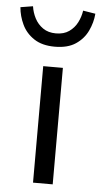

<svg xmlns="http://www.w3.org/2000/svg" viewBox="-87 -764 419 798"><g transform="rotate(5 122.5 -365.0)"><path d="M81.9 0V-486H164V0ZM122.5 -570.7Q69.6 -570.7 35.8 -593.1Q2 -615.5 -14.4 -650.3Q-30.9 -685 -33.8 -721.9L18 -730.3Q21.6 -704.6 33.9 -680.7Q46.3 -656.8 68.3 -641.5Q90.3 -626.2 122.5 -626.2Q155.4 -626.2 177.2 -641.5Q199.1 -656.8 211.3 -680.7Q223.4 -704.6 227.1 -730.3L278.8 -721.9Q275.9 -685 259.4 -650.3Q243 -615.5 209.7 -593.1Q176.5 -570.7 122.5 -570.7Z"/></g></svg>

Font: Source Sans 3 Variable
Style: Regular
Weight: 200
Designer: Paul D. Hunt
Foundry: Adobe Systems Incorporated
Version: Version 3.026